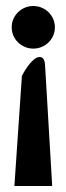

<svg xmlns="http://www.w3.org/2000/svg" viewBox="-20 -610 221 640"><path d="M19 -519C19 -479 52 -448 91 -448C130 -448 163 -479 163 -519C163 -559 130 -590 91 -590C52 -590 19 -559 19 -519ZM28 10H154L130 -396C129 -407 125 -421 111 -420C84 -418 54 -359 54 -359L53 -357Z"/></svg>

Font: Charger Pro
Style: ExBd
Weight: 400
Designer: Jasper
Foundry: Cannot Into Space Fonts
Version: Version 1.09